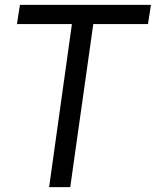

<svg xmlns="http://www.w3.org/2000/svg" viewBox="-20 -771 641 790"><path d="M588.9 -671.9H363.8L269 -1H182.1L275.9 -671.9H49.8L62 -751H601.1Z"/></svg>

Font: Oakes Grotesk
Style: Italic
Weight: 400
Italic angle: -8°
Designer: Samuel Oakes
Foundry: Samuel Oakes
Version: Version 1.000;PS 001.000;hotconv 1.0.88;makeotf.lib2.5.64775